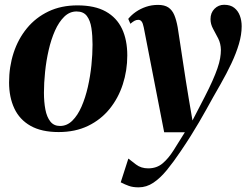

<svg xmlns="http://www.w3.org/2000/svg" viewBox="-20 -540 1034 804"><path d="M304.5 -517.5Q377 -517.5 423 -491.8Q469 -466 491 -419.2Q513 -372.5 513 -308Q513 -244.5 494.2 -186.8Q475.5 -129 439 -84Q402.5 -39 349 -13Q295.5 13 225.5 13Q154 13 108 -13Q62 -39 40 -86Q18 -133 18 -194.5Q18 -260.5 37 -318.8Q56 -377 92.8 -421.8Q129.5 -466.5 182.8 -492Q236 -517.5 304.5 -517.5ZM300.5 -492Q271.5 -492 249 -470Q226.5 -448 210.2 -411.5Q194 -375 183.8 -330.2Q173.5 -285.5 168.8 -239Q164 -192.5 164 -152Q164 -113 170 -81.5Q176 -50 190.8 -31.2Q205.5 -12.5 231.5 -12.5Q260.5 -12.5 283 -34.8Q305.5 -57 321.5 -93.8Q337.5 -130.5 347.8 -175.5Q358 -220.5 362.8 -266.8Q367.5 -313 367.5 -353Q367.5 -391 362.8 -422.5Q358 -454 343.8 -473Q329.5 -492 300.5 -492ZM582 -425Q578.5 -443 573 -450Q567.5 -457 559.5 -457Q550.5 -457 543 -452.8Q535.5 -448.5 526 -440.5L517 -461Q530.5 -477.5 549.2 -490.5Q568 -503.5 591.5 -511.5Q615 -519.5 642 -519.5Q669 -519.5 685 -508.8Q701 -498 709.8 -477.2Q718.5 -456.5 724 -426Q728 -399.5 733.8 -362.2Q739.5 -325 745.8 -283Q752 -241 758.5 -200.2Q765 -159.5 770.5 -126.5L786 -35.5L837.5 -135Q856.5 -172 869.5 -201.2Q882.5 -230.5 890.5 -253.8Q898.5 -277 901.8 -296Q905 -315 905 -331Q904.5 -357.5 893.8 -378.8Q883 -400 872.2 -419.5Q861.5 -439 861.5 -460Q861.5 -486.5 878.2 -503.2Q895 -520 918.5 -520Q945 -520 961 -507.2Q977 -494.5 984.5 -474.2Q992 -454 992 -430Q992 -395 980.5 -356Q969 -317 949 -274.5Q929 -232 903 -186.5Q887 -159 872.5 -133Q858 -107 843.8 -81.2Q829.5 -55.5 813.5 -28.2Q797.5 -1 778.8 29Q760 59 736.5 93.5Q707 137.5 679 171.8Q651 206 622.2 225.2Q593.5 244.5 560.5 244.5Q536.5 244.5 519.8 238.5Q503 232.5 485.5 223.5L517.5 124Q528.5 133 549.8 149Q571 165 600.5 165Q636 165 660.5 144.5Q685 124 706.8 89.5Q728.5 55 754 14H667.5Z"/></svg>

Font: Merriweather 144pt
Style: Bold Italic
Weight: 700
Italic angle: -7.8°
Version: Version 2.101